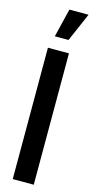

<svg xmlns="http://www.w3.org/2000/svg" viewBox="-137 -930 469 965"><g transform="rotate(15 97.5 -448.0)"><path d="M59.6 -748 95.7 -896.5H195.3L130.9 -748ZM41 0V-683.6H150.4V0Z"/></g></svg>

Font: Post No Bills Jaffna
Style: Bold
Weight: 700
Designer: Kosala Senevirathne, Siva Puranthara, Lasantha Premarathna, Tharique Azeez
Foundry: Mooniak
Version: Version 1.220 ; ttfautohint (v1.6)